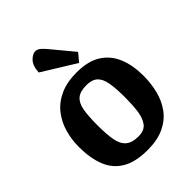

<svg xmlns="http://www.w3.org/2000/svg" viewBox="-214 -838 958 958"><g transform="rotate(-45 265.0 -358.5)"><path d="M257 14.3Q172.1 14.3 121 -16.1Q69.9 -46.5 47.4 -103.7Q25 -160.9 25 -240Q25 -291.6 39 -340.3Q53.1 -389 83.2 -427.4Q113.4 -465.7 162.3 -488.2Q211.2 -510.7 279.9 -510.7Q360.1 -510.7 409.6 -479.3Q459 -447.9 481.9 -392.1Q504.7 -336.2 504.7 -263Q504.7 -209.5 492.3 -159.6Q480 -109.7 451.4 -70.5Q422.8 -31.2 375.1 -8.5Q327.5 14.3 257 14.3ZM273.6 -66Q315 -66 333.7 -91.4Q352.5 -116.8 357.9 -159Q363.3 -201.3 363.3 -250.3Q363.3 -315 356.2 -354.6Q349.1 -394.2 328.9 -412.6Q308.6 -431.1 269 -431.1Q224.7 -431.1 202.9 -412.3Q181.1 -393.6 174.1 -354Q167.1 -314.4 167.1 -250.3Q167.1 -189.7 174 -148.7Q180.8 -107.7 203.8 -86.9Q226.9 -66 273.6 -66ZM322.4 -535 146.3 -643.8Q148.6 -689.1 169.1 -710.1Q189.6 -731.1 208.4 -731.1Q223.9 -731.1 237.6 -718.9Q251.2 -706.7 262.4 -692.7L357.9 -577.7Z"/></g></svg>

Font: Faustina Light
Style: Regular
Weight: 300
Designer: Alfonso Garcia
Foundry: http://www.omnibus-type.com
Version: Version 1.200